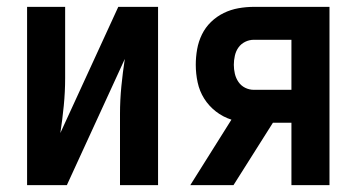

<svg xmlns="http://www.w3.org/2000/svg" viewBox="-20 -540 1040 560"><path d="M59 0V-520H170V-312Q170 -272 166 -231.5Q162 -191 156 -152L325 -520H441V0H330V-208Q330 -248 334 -288.5Q338 -329 344 -368L175 0Z M535 0 655 -191Q630 -199 609.5 -215Q589 -231 575.5 -252.5Q562 -274 556.5 -299.5Q551 -325 551 -351Q551 -374 555 -396.5Q559 -419 569 -439.5Q579 -460 595.5 -476Q612 -492 632.5 -502Q653 -512 675.5 -516Q698 -520 721 -520H941V0H830V-182H776L661 0ZM721 -278H830V-424H721Q707 -424 695 -418Q683 -412 675.5 -401.5Q668 -391 665 -377.5Q662 -364 662 -351Q662 -338 665 -325Q668 -312 675.5 -301Q683 -290 695 -284Q707 -278 721 -278Z"/></svg>

Font: Iosevka Fixed
Style: Bold
Weight: 700
Monospace: yes
Designer: Belleve Invis
Foundry: Belleve Invis
Version: Version 32.3.0